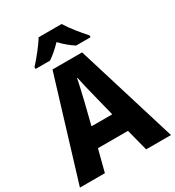

<svg xmlns="http://www.w3.org/2000/svg" viewBox="-217 -1058 1082 1185"><g transform="rotate(-30 324.5 -465.5)"><path d="M407 -931H243C218 -888 163 -821 129 -784V-771H232C261 -790 291 -816 324 -850C356 -816 388 -790 418 -771H521V-784C484 -825 434 -886 407 -931ZM472 0H649L429 -716H218L0 0H178L218 -155H432ZM360 -448 399 -292H251L290 -448C299 -488 317 -560 324 -601C332 -560 350 -488 360 -448Z"/></g></svg>

Font: Noto Sans Myanmar SemiCondensed ExtraBold
Style: Regular
Weight: 800
Width: 4
Designer: Monotype Design Team
Foundry: Monotype Imaging Inc.
Version: Version 2.107